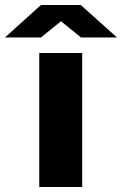

<svg xmlns="http://www.w3.org/2000/svg" viewBox="-93 -748 488 768"><path d="M-73.2 -598.1 70.8 -728H230L375 -598.1H231L150.9 -663.1L70.8 -598.1ZM64 0V-536.1H235.8V0Z"/></svg>

Font: Hubot Sans Expanded
Style: Bold
Weight: 700
Width: 7
Designer: Deni Anggara
Foundry: GitHub
Version: Version 1.001;gftools[0.9.31]